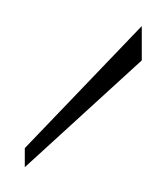

<svg xmlns="http://www.w3.org/2000/svg" viewBox="-10 -660 132 151"><g transform="rotate(90 55.5 -584.0)"><path d="M96 -538 0 -630H27L111 -538Z"/></g></svg>

Font: Smooch Sans Thin Thin
Style: Regular
Weight: 250
Version: Version 1.010